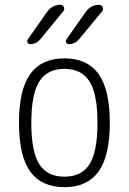

<svg xmlns="http://www.w3.org/2000/svg" viewBox="-20 -775 540 805"><path d="M339.8 -725.6Q361.3 -754.9 394.5 -754.9Q405.3 -754.9 410.2 -745.6Q415 -736.3 408.2 -727.5L310.5 -609.4Q294.9 -590.8 269.5 -589.8Q261.7 -589.8 257.8 -596.2Q253.9 -602.5 258.8 -610.4ZM177.7 -725.6Q199.2 -754.9 233.4 -754.9Q243.2 -754.9 247.6 -745.6Q252 -736.3 245.1 -727.5L148.4 -609.4Q132.8 -590.8 107.4 -589.8Q99.6 -589.8 95.7 -596.2Q91.8 -602.5 96.7 -610.4ZM355.5 -433.1Q322.3 -486.3 250 -486.3Q177.7 -486.3 144.5 -433.1Q111.3 -379.9 111.3 -259.8Q111.3 -139.6 144.5 -86.9Q177.7 -34.2 250 -34.2Q322.3 -34.2 355.5 -86.9Q388.7 -139.6 388.7 -259.8Q388.7 -379.9 355.5 -433.1ZM393.1 -55.7Q345.7 9.8 250 9.8Q154.3 9.8 106.9 -55.7Q59.6 -121.1 59.6 -260.3Q59.6 -399.4 106.9 -464.8Q154.3 -530.3 250 -530.3Q345.7 -530.3 393.1 -464.8Q440.4 -399.4 440.4 -260.3Q440.4 -121.1 393.1 -55.7Z"/></svg>

Font: Rounded-L Mgen+ 1m light
Style: Regular
Weight: 200
Designer: [Source Han Sans]
Ryoko NISHIZUKA  (kana & ideographs); Paul D. Hunt (Latin, Greek & Cyrillic); Wenlong ZHANG  (bopomofo
Version: Version 1.059.20150602